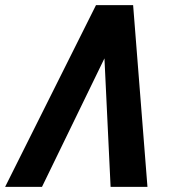

<svg xmlns="http://www.w3.org/2000/svg" viewBox="-55 -730 675 750"><path d="M-35 0 320 -710H465L521 0H377L353 -502L109 0Z"/></svg>

Font: Geist Mono ExtraBold
Style: Italic
Weight: 800
Italic angle: -12°
Monospace: yes
Designer: Basement.studio, Andrés Briganti, Mateo Zaragoza
Foundry: Basement.studio, Vercel, Andrés Briganti, Guido Ferreyra, Mateo Zaragoza
Version: Version 1.500; ttfautohint (v1.8.4.7-5d5b)